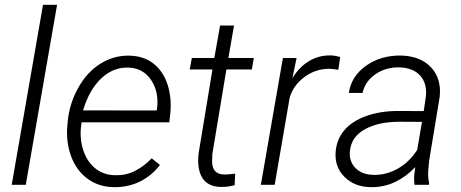

<svg xmlns="http://www.w3.org/2000/svg" viewBox="-20 -770 1920 800"><path d="M87.4 0H28.8L159.2 -750H217.8Z M454.1 9.8Q390.6 8.8 344.2 -25.6Q297.9 -60.1 276.1 -119.4Q254.4 -178.7 260.7 -247.6L262.2 -264.2Q269 -337.4 305.7 -403.6Q342.3 -469.7 398.4 -504.6Q454.6 -539.6 518.6 -538.1Q577.6 -537.1 618.4 -505.9Q659.2 -474.6 677.7 -418.9Q696.3 -363.3 689.5 -295.9L685.5 -260.3H319.8L318.4 -248.5Q311 -195.3 326.2 -146.7Q341.3 -98.1 375.7 -69.6Q410.2 -41 458.5 -40Q505.4 -38.6 543 -58.1Q580.6 -77.6 612.3 -110.4L646.5 -82.5Q610.8 -36.6 561.8 -12.9Q512.7 10.7 454.1 9.8ZM515.6 -488.3Q452.1 -490.7 401.9 -443.4Q351.6 -396 326.2 -310.1L632.8 -309.6L634.3 -316.9Q643.1 -386.2 609.9 -436.3Q576.7 -486.3 515.6 -488.3Z M955.1 -663.6 931.6 -528.3H1037.6L1029.3 -480.5H923.3L864.7 -127.9L863.8 -97.7Q863.8 -44.4 912.6 -43Q927.7 -42.5 960 -46.4L957.5 1.5Q928.7 9.8 898.9 8.8Q847.7 7.8 824.2 -27.1Q800.8 -62 807.1 -128.4L865.2 -480.5H770.5L779.3 -528.3H873L897 -663.6Z M1389.6 -479Q1370.6 -482.9 1351.1 -483.4Q1295.4 -483.4 1249 -449.5Q1202.6 -415.5 1187 -363.3L1124.5 0H1066.9L1158.7 -528.3H1215.8L1198.2 -444.3Q1227.1 -491.2 1267.8 -515.6Q1308.6 -540 1357.4 -539.1Q1374.5 -539.1 1397.5 -532.2Z M1707 0Q1704.6 -18.6 1705.6 -37.1L1710 -73.7Q1673.3 -34.2 1626.2 -11.7Q1579.1 10.7 1524.4 9.8Q1457.5 8.8 1415.8 -32.5Q1374 -73.7 1378.4 -136.2Q1382.3 -188.5 1414.3 -226.8Q1446.3 -265.1 1505.4 -286.4Q1564.5 -307.6 1637.7 -307.6L1745.6 -307.1L1754.4 -367.7Q1760.3 -421.9 1731 -454.6Q1701.7 -487.3 1644.5 -489.3Q1586.9 -490.2 1544.2 -460.7Q1501.5 -431.2 1490.7 -382.8H1433.6Q1443.4 -452.1 1504.9 -495.8Q1566.4 -539.6 1650.4 -538.6Q1731.9 -536.6 1776.1 -489.3Q1820.3 -441.9 1812 -366.2L1768.1 -100.6L1764.2 -58.1Q1762.7 -31.7 1768.1 -5.9L1767.1 0ZM1534.2 -41.5Q1587.9 -39.6 1637 -67.1Q1686 -94.7 1718.3 -145.5L1738.3 -262.2L1645 -262.7Q1556.2 -262.7 1500 -231.2Q1443.8 -199.7 1438 -141.1Q1433.6 -98.1 1460.7 -70.3Q1487.8 -42.5 1534.2 -41.5Z"/></svg>

Font: RobotoInd Light
Style: Italic
Weight: 300
Italic angle: -12°
Designer: Google
Version: Version 2.001151; 2014